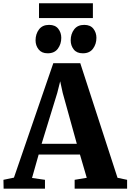

<svg xmlns="http://www.w3.org/2000/svg" viewBox="-48 -1122 776 1142"><path d="M35 -65.5 269 -746H429.5L651 -64.5L708 -52.5V0H396V-52.5L468 -64.5L427.5 -203H182L142.5 -63.5L219.5 -52.5V0H-26.5L-27.5 -52.5ZM409 -266.5 325 -569.5 310 -638.5 292.5 -569 199.5 -266.5ZM235 -805Q200 -805 181.8 -828Q163.5 -851 163.5 -882Q163.5 -920 184 -947Q204.5 -974 243.5 -974H244.5Q280.5 -974 298.5 -951Q316.5 -928 316.5 -897Q316.5 -860 296.2 -832.5Q276 -805 236 -805ZM444 -805Q408.5 -805 390.5 -828Q372.5 -851 372.5 -882Q372.5 -920 393 -947Q413.5 -974 452.5 -974H453.5Q489.5 -974 507.5 -951Q525.5 -928 525.5 -897Q525.5 -860 505.2 -832.5Q485 -805 445 -805ZM504.5 -1102.5V-1014.5H184V-1102.5Z"/></svg>

Font: Merriweather 48pt ExtraBold
Style: Regular
Weight: 800
Version: Version 2.100